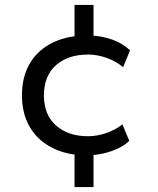

<svg xmlns="http://www.w3.org/2000/svg" viewBox="-20 -643 640 778"><path d="M282 115V-36L298 -15Q230 -21 178 -51.5Q126 -82 97.5 -134Q69 -186 69 -257Q69 -328 97.5 -380Q126 -432 178 -462Q230 -492 298 -498L282 -478V-623H359V-481L344 -499Q392 -498 435 -482.5Q478 -467 507 -439L479 -371Q448 -396 410.5 -409Q373 -422 337 -422Q256 -422 207 -379Q158 -336 158 -256Q158 -178 207 -134.5Q256 -91 336 -91Q372 -91 409.5 -103.5Q447 -116 476 -139L504 -72Q476 -46 433 -31Q390 -16 346 -14L359 -33V115Z"/></svg>

Font: Nunito Sans 6pt
Style: Regular
Weight: 400
Version: Version 3.101;gftools[0.9.27]